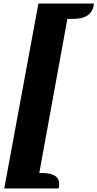

<svg xmlns="http://www.w3.org/2000/svg" viewBox="-20 -840 548 1080"><path d="M4 220 196 -820H508Q505 -778 476 -756Q447 -734 396 -734H359L201 133H214Q313 133 313 195Q313 215 308 220Z"/></svg>

Font: Sansita Swashed ExtraBold
Style: Regular
Weight: 800
Designer: Pablo Cosgaya
Foundry: Omnibus-Type
Version: Version 1.003; ttfautohint (v1.8.3)